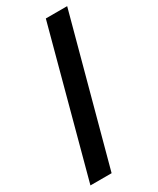

<svg xmlns="http://www.w3.org/2000/svg" viewBox="-214 -803 799 974"><g transform="rotate(-30 185.5 -316.5)"><path d="M133.8 106.4H9.8L237.3 -740.2H362.3Z"/></g></svg>

Font: Pretendard JP
Style: Bold
Weight: 700
Designer: Base glyphs from Inter by Rasmus Andersson; Hangeul glyphs from Noto Sans CJK(Source Han Sans) by Jang Soo-young and Kan
Foundry: Kil Hyung-jin
Version: Version 1.309